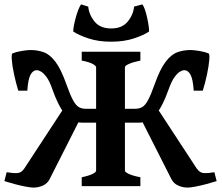

<svg xmlns="http://www.w3.org/2000/svg" viewBox="-25 -852 1017 879"><path d="M349.1 0V-40.5Q382.3 -47.4 398.7 -55.7Q415 -64 415 -70.3V-544.4Q415 -550.3 399.7 -559.1Q384.3 -567.9 349.1 -574.7V-615.2H617.7V-574.7Q585 -567.9 565.9 -559.6Q546.9 -551.3 546.9 -544.4V-70.3Q546.9 -64.5 564.5 -55.9Q582 -47.4 617.7 -40.5V0ZM861.8 -437Q858.4 -489.3 847.2 -510Q835.9 -530.8 817.4 -530.8Q811.5 -530.8 799.8 -524.4Q788.1 -518.1 774.2 -499.3Q760.3 -480.5 746.6 -441.9Q720.7 -367.7 689.5 -329.1Q658.2 -290.5 611.8 -290.5H512.2V-354H593.8Q612.8 -354 626.2 -361.8Q639.6 -369.6 652.6 -393.3Q665.5 -417 682.6 -465.3Q707.5 -535.6 733.4 -569.3Q759.3 -603 787.4 -613Q815.4 -623 847.7 -623Q861.8 -623 887.7 -618.7Q913.6 -614.3 929.2 -607.9Q935.5 -605.5 933.1 -577.4Q930.7 -549.3 922.6 -510.7Q914.6 -472.2 903.3 -437ZM58.6 -437Q47.9 -472.2 39.6 -510.7Q31.2 -549.3 29.1 -577.4Q26.9 -605.5 32.7 -607.9Q48.3 -614.3 74.2 -618.7Q100.1 -623 114.3 -623Q146.5 -623 174.8 -613Q203.1 -603 228.8 -569.3Q254.4 -535.6 279.3 -465.3Q296.4 -417 309.3 -393.3Q322.3 -369.6 335.7 -361.8Q349.1 -354 368.2 -354H449.7V-290.5H350.1Q304.2 -290.5 272.7 -329.1Q241.2 -367.7 215.3 -441.9Q202.1 -480.5 188 -499.3Q173.8 -518.1 162.4 -524.4Q150.9 -530.8 144.5 -530.8Q126 -530.8 114.7 -510Q103.5 -489.3 100.1 -437ZM833 6.8Q812 6.8 791 -2.4Q770 -11.7 759.8 -31.7L619.6 -308.6L687 -368.7L875 -81.5Q889.2 -60.5 908.2 -59.6Q927.2 -58.6 956.5 -63.5L966.8 -22.9Q945.3 -16.1 918.9 -9Q892.6 -2 869.1 2.4Q845.7 6.8 833 6.8ZM5.4 -63.5Q34.7 -58.6 54 -59.6Q73.2 -60.5 86.9 -81.5L274.9 -368.7L342.3 -308.6L202.1 -31.7Q191.9 -11.7 171.1 -2.4Q150.4 6.8 128.9 6.8Q116.2 6.8 92.8 2.4Q69.3 -2 43 -9Q16.6 -16.1 -4.9 -22.9ZM483.9 -661.1Q425.3 -661.1 380.4 -676Q335.4 -690.9 310.5 -707.5Q309.6 -713.4 312.5 -730.2Q315.4 -747.1 320.8 -767.6Q326.2 -788.1 333 -805.9Q339.8 -823.7 346.2 -832L378.9 -821.8Q382.8 -783.7 408.4 -752.7Q434.1 -721.7 483.9 -721.7Q533.7 -721.7 559.3 -752.7Q585 -783.7 588.9 -821.8L626.5 -832Q633.3 -823.7 639.2 -805.9Q645 -788.1 649.4 -767.6Q653.8 -747.1 656 -730.2Q658.2 -713.4 657.2 -707.5Q632.8 -690.9 587.6 -676Q542.5 -661.1 483.9 -661.1Z"/></svg>

Font: Gentium Book Plus
Style: Bold
Weight: 700
Designer: Victor Gaultney, Annie Olsen, Iska Routamaa, Becca Hirsbrunner
Foundry: SIL International
Version: Version 6.101